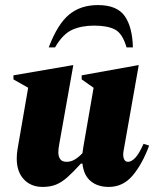

<svg xmlns="http://www.w3.org/2000/svg" viewBox="-20 -727 612 757"><path d="M148 10Q102 10 74 -20Q46 -50 46 -102Q46 -118 49 -138L91 -381L33 -414V-430L266 -470H269L214 -161Q210 -140 210 -127Q210 -110 217.5 -99.5Q225 -89 243 -89Q260 -89 275.5 -98.5Q291 -108 305 -123Q307 -136 309 -150L349 -381L302 -414V-430L524 -470H527L467 -131Q464 -113 468.5 -101Q473 -89 485 -89Q498 -89 513 -104.5Q528 -120 546 -160L568 -153Q541 -80 503 -35Q465 10 409 10Q365 10 337.5 -13Q310 -36 305 -82H299Q268 -48 245.5 -28Q223 -8 200.5 1Q178 10 148 10ZM172 -540Q207 -632 252.5 -669.5Q298 -707 366 -707Q441 -707 471.5 -664Q502 -621 504 -540H479Q463 -595 433.5 -610.5Q404 -626 351 -626Q300 -626 263.5 -609Q227 -592 197 -540Z"/></svg>

Font: Spectral ExtraBold
Style: Italic
Weight: 800
Italic angle: -10°
Designer: Jean-Baptiste Levee
Foundry: Production Type
Version: Version 2.001